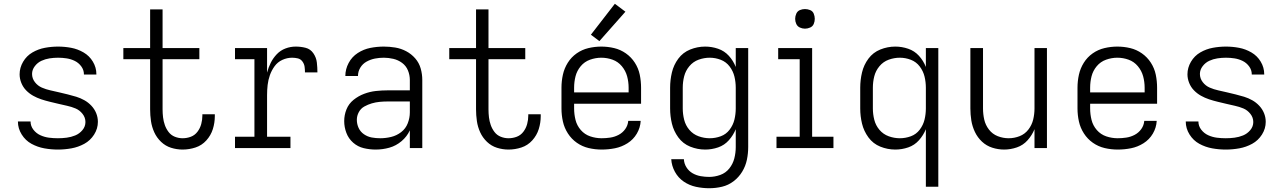

<svg xmlns="http://www.w3.org/2000/svg" viewBox="-20 -785 6808 1018"><path d="M287 8Q323 8 359 1.5Q395 -5 427 -22.5Q459 -40 479 -71.5Q499 -103 499 -139Q499 -163 490 -185Q481 -207 464.5 -224.5Q448 -242 427.5 -253.5Q407 -265 384.5 -272Q362 -279 339 -284.5Q316 -290 293 -295.5Q270 -301 247 -306Q224 -311 202 -320.5Q180 -330 165 -349.5Q150 -369 150 -393Q150 -415 164.5 -434Q179 -453 199.5 -462.5Q220 -472 242.5 -475.5Q265 -479 288 -479Q311 -479 333.5 -475.5Q356 -472 376.5 -462Q397 -452 411 -433Q425 -414 425 -391V-390H491V-392Q491 -427 472.5 -458Q454 -489 423 -507Q392 -525 357.5 -531.5Q323 -538 288 -538Q253 -538 218 -531.5Q183 -525 152 -507Q121 -489 102.5 -457.5Q84 -426 84 -391Q84 -368 93 -345.5Q102 -323 118.5 -306Q135 -289 155.5 -277.5Q176 -266 198.5 -258.5Q221 -251 244 -245.5Q267 -240 290 -234.5Q313 -229 336 -224Q359 -219 380.5 -210Q402 -201 417.5 -181.5Q433 -162 433 -138Q433 -114 417 -95Q401 -76 379 -67Q357 -58 333.5 -55Q310 -52 287 -52Q263 -52 239.5 -55Q216 -58 194 -68Q172 -78 157 -97.5Q142 -117 142 -141H75V-140Q75 -104 95 -72Q115 -40 147 -22.5Q179 -5 215 1.5Q251 8 287 8Z M948 8Q983 8 1016.5 -3Q1050 -14 1074 -40.5Q1098 -67 1108.5 -100.5Q1119 -134 1119 -169Q1119 -174 1119 -179H1053V-172Q1053 -150 1047 -127.5Q1041 -105 1027 -86.5Q1013 -68 992 -60Q971 -52 948 -52Q927 -52 907 -60Q887 -68 874 -85Q861 -102 854 -122Q847 -142 844.5 -163Q842 -184 842 -205V-471H1037V-530H842V-735H776V-530H634V-471H776V-205Q776 -174 780.5 -143Q785 -112 798 -83.5Q811 -55 834 -33Q857 -11 887 -1.5Q917 8 948 8Z M1226 0H1520V-60H1396V-281Q1396 -308 1399 -334.5Q1402 -361 1411 -386.5Q1420 -412 1436 -434Q1452 -456 1477 -467.5Q1502 -479 1529 -479Q1544 -479 1559 -475.5Q1574 -472 1583.5 -459Q1593 -446 1595 -431Q1597 -416 1597 -401H1663Q1663 -427 1660 -453.5Q1657 -480 1641.5 -502.5Q1626 -525 1600.5 -531.5Q1575 -538 1548 -538Q1520 -538 1493.5 -528Q1467 -518 1447.5 -497.5Q1428 -477 1415.5 -452Q1403 -427 1396 -400V-530H1226V-471H1329V-60H1226Z M1972 8Q2009 8 2044.5 -2Q2080 -12 2109 -36.5Q2138 -61 2153 -94V0H2219V-361Q2219 -392 2210.5 -422Q2202 -452 2181.5 -475.5Q2161 -499 2133.5 -513.5Q2106 -528 2075.5 -533Q2045 -538 2015 -538Q1979 -538 1943.5 -531Q1908 -524 1877 -504Q1846 -484 1828.5 -451Q1811 -418 1811 -382H1878Q1878 -406 1890.5 -426.5Q1903 -447 1924 -458.5Q1945 -470 1968 -474.5Q1991 -479 2015 -479Q2040 -479 2065.5 -473Q2091 -467 2112 -451.5Q2133 -436 2143 -411.5Q2153 -387 2153 -361V-306H2036Q2004 -306 1972.5 -302.5Q1941 -299 1910.5 -287.5Q1880 -276 1854.5 -255.5Q1829 -235 1817 -205Q1805 -175 1805 -143Q1805 -111 1816.5 -80.5Q1828 -50 1852.5 -28.5Q1877 -7 1908.5 0.5Q1940 8 1972 8ZM1996 -52Q1973 -52 1951 -56Q1929 -60 1910 -73Q1891 -86 1881.5 -106.5Q1872 -127 1872 -150Q1872 -171 1882.5 -190.5Q1893 -210 1912 -220.5Q1931 -231 1951.5 -237Q1972 -243 1993.5 -245Q2015 -247 2036 -247H2153V-189Q2153 -160 2142 -131.5Q2131 -103 2107 -84.5Q2083 -66 2054 -59Q2025 -52 1996 -52Z M2676 8Q2711 8 2744.5 -3Q2778 -14 2802 -40.5Q2826 -67 2836.5 -100.5Q2847 -134 2847 -169Q2847 -174 2847 -179H2781V-172Q2781 -150 2775 -127.5Q2769 -105 2755 -86.5Q2741 -68 2720 -60Q2699 -52 2676 -52Q2655 -52 2635 -60Q2615 -68 2602 -85Q2589 -102 2582 -122Q2575 -142 2572.5 -163Q2570 -184 2570 -205V-471H2765V-530H2570V-735H2504V-530H2362V-471H2504V-205Q2504 -174 2508.5 -143Q2513 -112 2526 -83.5Q2539 -55 2562 -33Q2585 -11 2615 -1.5Q2645 8 2676 8Z M3170 8Q3206 8 3241 1Q3276 -6 3307 -25.5Q3338 -45 3356.5 -76.5Q3375 -108 3377 -144H3311Q3309 -120 3295 -100.5Q3281 -81 3260 -70Q3239 -59 3216 -55.5Q3193 -52 3170 -52Q3139 -52 3109.5 -62Q3080 -72 3059.5 -95.5Q3039 -119 3031.5 -149Q3024 -179 3024 -210V-235H3379V-320Q3379 -355 3372 -389Q3365 -423 3346 -452.5Q3327 -482 3298.5 -502Q3270 -522 3236.5 -530Q3203 -538 3168 -538Q3134 -538 3100 -530Q3066 -522 3037.5 -502Q3009 -482 2990.5 -452.5Q2972 -423 2964.5 -389Q2957 -355 2957 -320V-210Q2957 -175 2964.5 -141Q2972 -107 2991 -77.5Q3010 -48 3038.5 -28Q3067 -8 3101 0Q3135 8 3170 8ZM3313 -295H3024V-320Q3024 -351 3031.5 -380.5Q3039 -410 3059 -434Q3079 -458 3108.5 -468.5Q3138 -479 3168 -479Q3199 -479 3228 -468.5Q3257 -458 3277 -434Q3297 -410 3305 -380.5Q3313 -351 3313 -320ZM3158 -567 3296 -723 3240 -765 3113 -601Z M3740 213Q3775 213 3808.5 205Q3842 197 3869.5 176Q3897 155 3915 125.5Q3933 96 3940 62.5Q3947 29 3947 -5V-530H3881V-430Q3868 -463 3844.5 -489Q3821 -515 3787.5 -526.5Q3754 -538 3719 -538Q3678 -538 3639.5 -522.5Q3601 -507 3576.5 -474Q3552 -441 3542.5 -401Q3533 -361 3533 -320V-210Q3533 -169 3542.5 -129.5Q3552 -90 3576.5 -56.5Q3601 -23 3639.5 -7.5Q3678 8 3719 8Q3754 8 3787.5 -3.5Q3821 -15 3844.5 -41.5Q3868 -68 3881 -100V-5Q3881 25 3873.5 54.5Q3866 84 3847 108Q3828 132 3799 142.5Q3770 153 3740 153Q3718 153 3695 149Q3672 145 3652 133.5Q3632 122 3619.5 102Q3607 82 3606 59H3539Q3541 94 3558.5 126Q3576 158 3605.5 178Q3635 198 3670 205.5Q3705 213 3740 213ZM3743 -52Q3713 -52 3684 -62.5Q3655 -73 3635 -96.5Q3615 -120 3607.5 -150Q3600 -180 3600 -210V-320Q3600 -351 3607.5 -380.5Q3615 -410 3635 -434Q3655 -458 3684 -468.5Q3713 -479 3743 -479Q3773 -479 3801.5 -468Q3830 -457 3848.5 -432.5Q3867 -408 3874 -379Q3881 -350 3881 -320V-210Q3881 -180 3874 -151Q3867 -122 3848.5 -97.5Q3830 -73 3801.5 -62.5Q3773 -52 3743 -52Z M4097 0H4399V-60H4286V-530H4106V-471H4220V-60H4097ZM4248 -633Q4262 -633 4275.5 -639Q4289 -645 4294.5 -658Q4300 -671 4300 -685Q4300 -699 4294.5 -712.5Q4289 -726 4275.5 -731.5Q4262 -737 4248 -737Q4234 -737 4221 -731.5Q4208 -726 4202 -712.5Q4196 -699 4196 -685Q4196 -671 4202 -658Q4208 -645 4221 -639Q4234 -633 4248 -633Z M4889 205H4955V-530H4889V-430Q4876 -463 4852.5 -489Q4829 -515 4795.5 -526.5Q4762 -538 4727 -538Q4686 -538 4647.5 -522.5Q4609 -507 4584.5 -474Q4560 -441 4550.5 -401Q4541 -361 4541 -320V-210Q4541 -169 4550.5 -129.5Q4560 -90 4584.5 -56.5Q4609 -23 4647.5 -7.5Q4686 8 4727 8Q4762 8 4795.5 -3.5Q4829 -15 4852.5 -41.5Q4876 -68 4889 -100ZM4751 -52Q4721 -52 4692 -62.5Q4663 -73 4643 -96.5Q4623 -120 4615.5 -150Q4608 -180 4608 -210V-320Q4608 -351 4615.5 -380.5Q4623 -410 4643 -434Q4663 -458 4692 -468.5Q4721 -479 4751 -479Q4781 -479 4809.5 -468Q4838 -457 4856.5 -432.5Q4875 -408 4882 -379Q4889 -350 4889 -320V-210Q4889 -180 4882 -151Q4875 -122 4856.5 -97.5Q4838 -73 4809.5 -62.5Q4781 -52 4751 -52Z M5304 8Q5338 8 5371.5 -3.5Q5405 -15 5428.5 -41.5Q5452 -68 5465 -100V0H5531V-530H5465V-210Q5465 -180 5458 -151Q5451 -122 5432.5 -98Q5414 -74 5386 -63Q5358 -52 5328 -52Q5298 -52 5270 -63Q5242 -74 5223.5 -98Q5205 -122 5198.5 -151Q5192 -180 5192 -210V-530H5125V-210Q5125 -178 5130 -146.5Q5135 -115 5149 -85.5Q5163 -56 5186.5 -34Q5210 -12 5241 -2Q5272 8 5304 8Z M5906 8Q5942 8 5977 1Q6012 -6 6043 -25.5Q6074 -45 6092.5 -76.5Q6111 -108 6113 -144H6047Q6045 -120 6031 -100.5Q6017 -81 5996 -70Q5975 -59 5952 -55.5Q5929 -52 5906 -52Q5875 -52 5845.5 -62Q5816 -72 5795.5 -95.5Q5775 -119 5767.5 -149Q5760 -179 5760 -210V-235H6115V-320Q6115 -355 6108 -389Q6101 -423 6082 -452.5Q6063 -482 6034.5 -502Q6006 -522 5972.5 -530Q5939 -538 5904 -538Q5870 -538 5836 -530Q5802 -522 5773.5 -502Q5745 -482 5726.5 -452.5Q5708 -423 5700.5 -389Q5693 -355 5693 -320V-210Q5693 -175 5700.5 -141Q5708 -107 5727 -77.5Q5746 -48 5774.5 -28Q5803 -8 5837 0Q5871 8 5906 8ZM6049 -295H5760V-320Q5760 -351 5767.5 -380.5Q5775 -410 5795 -434Q5815 -458 5844.5 -468.5Q5874 -479 5904 -479Q5935 -479 5964 -468.5Q5993 -458 6013 -434Q6033 -410 6041 -380.5Q6049 -351 6049 -320Z M6479 8Q6515 8 6551 1.5Q6587 -5 6619 -22.5Q6651 -40 6671 -71.5Q6691 -103 6691 -139Q6691 -163 6682 -185Q6673 -207 6656.5 -224.5Q6640 -242 6619.5 -253.5Q6599 -265 6576.5 -272Q6554 -279 6531 -284.5Q6508 -290 6485 -295.5Q6462 -301 6439 -306Q6416 -311 6394 -320.5Q6372 -330 6357 -349.5Q6342 -369 6342 -393Q6342 -415 6356.5 -434Q6371 -453 6391.5 -462.5Q6412 -472 6434.5 -475.5Q6457 -479 6480 -479Q6503 -479 6525.5 -475.5Q6548 -472 6568.5 -462Q6589 -452 6603 -433Q6617 -414 6617 -391V-390H6683V-392Q6683 -427 6664.5 -458Q6646 -489 6615 -507Q6584 -525 6549.5 -531.5Q6515 -538 6480 -538Q6445 -538 6410 -531.5Q6375 -525 6344 -507Q6313 -489 6294.5 -457.5Q6276 -426 6276 -391Q6276 -368 6285 -345.5Q6294 -323 6310.5 -306Q6327 -289 6347.5 -277.5Q6368 -266 6390.5 -258.5Q6413 -251 6436 -245.5Q6459 -240 6482 -234.5Q6505 -229 6528 -224Q6551 -219 6572.5 -210Q6594 -201 6609.5 -181.5Q6625 -162 6625 -138Q6625 -114 6609 -95Q6593 -76 6571 -67Q6549 -58 6525.5 -55Q6502 -52 6479 -52Q6455 -52 6431.5 -55Q6408 -58 6386 -68Q6364 -78 6349 -97.5Q6334 -117 6334 -141H6267V-140Q6267 -104 6287 -72Q6307 -40 6339 -22.5Q6371 -5 6407 1.5Q6443 8 6479 8Z"/></svg>

Font: Iosevka Sparkle Light
Style: Regular
Weight: 300
Designer: Belleve Invis
Foundry: Belleve Invis
Version: Version 4.5.0; ttfautohint (v1.8.3)